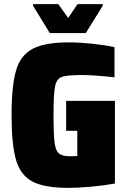

<svg xmlns="http://www.w3.org/2000/svg" viewBox="-20 -901 618 929"><path d="M36 -344Q36 -489 58.5 -562.5Q81 -636 140 -666Q199 -696 316 -696Q364 -696 425.5 -689.5Q487 -683 534 -673V-527Q431 -538 379 -538Q305 -538 279.5 -529Q254 -520 246.5 -483.5Q239 -447 239 -344Q239 -251 244 -211.5Q249 -172 265 -158.5Q281 -145 319 -145L354 -146V-268H300V-413H536V-13Q488 -4 425 2Q362 8 311 8Q196 8 138 -22Q80 -52 58 -125.5Q36 -199 36 -344ZM221 -741 140 -873V-881H262L310 -814L355 -881H477V-873L395 -741Z"/></svg>

Font: Saira Semi Condensed Black
Style: Regular
Weight: 900
Width: 4
Designer: Hector Gatti with collaboration of the Omnibus-Type team
Foundry: Omnibus-Type
Version: Version 1.001; ttfautohint (v1.8)